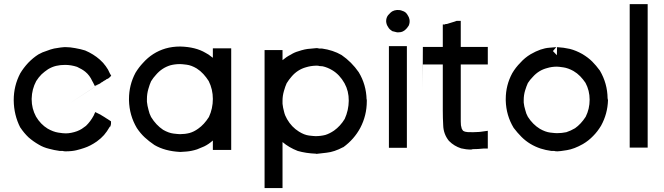

<svg xmlns="http://www.w3.org/2000/svg" viewBox="-20 -740 3285 950"><path d="M303.7 8.8Q295.9 8.8 290 6.8H277.3H275.4Q247.1 2.9 222.7 -3.9Q194.3 -10.7 171.9 -24.4Q144.5 -40 121.1 -60.5Q98.6 -82 81.1 -108.4L80.1 -109.4Q48.8 -170.9 47.9 -243.2V-245.1Q47.9 -315.4 80.1 -377Q95.7 -403.3 119.1 -428.7Q143.6 -454.1 169.9 -470.7Q190.4 -482.4 210.9 -488.3Q230.5 -496.1 248 -500Q288.1 -506.8 297.9 -506.8H299.8H305.7Q326.2 -506.8 351.6 -502Q379.9 -497.1 401.4 -490.2Q442.4 -472.7 473.6 -445.3Q490.2 -430.7 502.9 -413.1Q515.6 -396.5 523.4 -377L530.3 -365.2L520.5 -355.5Q514.6 -349.6 507.8 -348.6L502.9 -344.7L494.1 -339.8Q151.4 -114.3 492.2 -338.9Q489.3 -336.9 487.3 -335Q485.4 -333 480.5 -332Q478.5 -330.1 475.6 -327.1L473.6 -326.2L466.8 -323.2L449.2 -314.5L440.4 -332L436.5 -338.9Q423.8 -367.2 402.3 -384.8Q386.7 -397.5 361.3 -409.2Q332 -418.9 301.8 -418.9Q278.3 -418.9 257.8 -414.1Q237.3 -409.2 217.8 -397.5Q200.2 -385.7 185.5 -372.1Q170.9 -357.4 159.2 -338.9Q137.7 -298.8 136.7 -252Q136.7 -250 136.7 -248Q136.7 -203.1 158.2 -163.1Q180.7 -125 215.8 -103.5Q243.2 -87.9 267.6 -84Q292 -80.1 305.2 -80.1Q318.4 -80.1 333 -83Q363.3 -88.9 384.8 -102.5Q395.5 -109.4 405.3 -117.2Q427.7 -138.7 443.4 -168L451.2 -185.5L468.8 -176.8L472.7 -174.8L475.6 -173.8L476.6 -172.9L486.3 -167L496.1 -161.1Q503.9 -156.2 507.3 -153.8Q510.7 -151.4 513.7 -149.9Q516.6 -148.4 529.3 -139.6V-128.9Q529.3 -122.1 525.4 -113.3H523.4Q508.8 -87.9 494.6 -71.8Q480.5 -55.7 459 -40Q426.8 -17.6 396.5 -7.8Q379.9 -2 357.9 3.4Q335.9 8.8 303.7 8.8Z M1033.2 -458V-470.7V-483.4V-501H1051.8H1054.7H1058.6H1061.5H1063.5H1070.3H1078.1H1084H1089.8H1097.7H1105.5H1124V2H1105.5H1103.5H1099.6H1089.8H1080.1H1074.2H1068.4H1060.5H1051.8H1033.2V-15.6V-17.6V-21.5V-42V-44.9Q1012.7 -26.4 990.2 -15.6Q972.7 -7.8 955.1 -1Q927.7 7.8 902.8 9.8Q877.9 11.7 874.5 11.7Q871.1 11.7 871.1 11.7H870.1Q795.9 7.8 744.1 -22.5Q716.8 -41 695.8 -60.5Q674.8 -80.1 657.2 -106.4Q620.1 -168.9 618.2 -243.2V-244.1V-250Q618.2 -319.3 650.4 -379.9Q667 -407.2 687.5 -428.7Q733.4 -480.5 798.8 -500Q833 -509.8 871.1 -509.8H872.1Q948.2 -507.8 997.1 -478.5Q1012.7 -470.7 1026.4 -459Q1031.2 -455.1 1033.2 -454.1ZM707 -250Q707 -249 707 -244.1V-242.2V-236.3Q709 -216.8 714.8 -196.3Q718.8 -177.7 727.5 -161.1Q752 -121.1 787.1 -97.7Q814.5 -82 838.4 -79.1Q862.3 -76.2 871.1 -76.2Q895.5 -76.2 918 -82Q939.5 -87.9 960.9 -103.5Q990.2 -124 1013.7 -161.1Q1033.2 -203.1 1033.2 -250.5Q1033.2 -297.9 1012.7 -338.9Q1001 -357.4 986.3 -373.5Q971.7 -389.6 953.1 -401.4Q926.8 -417 903.3 -419.9Q879.9 -422.9 871.1 -422.9Q845.7 -422.9 823.2 -417Q781.2 -404.3 752 -370.1Q738.3 -355.5 727.5 -337.9Q720.7 -323.2 713.9 -299.3Q707 -275.4 707 -250Z M1377.9 -37.1V190.4H1359.4H1357.4H1353.5H1344.7H1335H1328.1H1322.3H1315.4H1307.6H1289.1V-492.2H1307.6H1309.6H1313.5H1322.3H1332H1337.9H1344.7H1352.5H1359.4H1377.9V-474.6V-470.7V-467.8V-446.3V-442.4Q1397.5 -459 1418.9 -469.7Q1437.5 -481.4 1456.1 -486.3Q1490.2 -498 1515.6 -499Q1541 -502 1546.4 -502Q1551.8 -502 1558.6 -500H1570.3H1572.3Q1627.9 -492.2 1669.9 -467.8Q1719.7 -433.6 1754.9 -382.8Q1792 -321.3 1793.9 -248H1794.9V-239.3Q1794.9 -168.9 1762.7 -107.4Q1732.4 -50.8 1678.7 -11.7H1677.7Q1633.8 11.7 1595.7 15.6Q1559.6 20.5 1544.9 21.5L1543.9 20.5Q1494.1 18.6 1453.1 6.8Q1410.2 -9.8 1377.9 -37.1ZM1549.8 -415H1542Q1516.6 -414.1 1494.1 -407.2Q1452.1 -395.5 1422.9 -361.3Q1409.2 -345.7 1398.4 -328.1Q1391.6 -313.5 1384.8 -289.6Q1377.9 -265.6 1377.9 -242.2Q1377.9 -238.3 1377.9 -232.4V-226.6Q1379.9 -207 1385.7 -186.5Q1389.6 -168.9 1400.4 -150.4Q1422.9 -111.3 1459 -88.9Q1485.4 -72.3 1509.3 -69.3Q1533.2 -66.4 1542 -66.4Q1566.4 -66.4 1589.8 -72.3Q1611.3 -79.1 1632.8 -93.8Q1664.1 -116.2 1685.5 -151.4Q1705.1 -194.3 1705.6 -241.7Q1706.1 -289.1 1684.6 -328.1Q1660.2 -371.1 1624 -392.6Q1601.6 -406.2 1576.2 -412.1Q1572.3 -412.1 1567.9 -412.6Q1563.5 -413.1 1562.5 -413.1H1560.5Q1555.7 -415 1549.8 -415Z M1949.2 -580.1H1947.3H1944.3Q1934.6 -582 1920.9 -585.9L1909.2 -594.7Q1902.3 -601.6 1900.4 -606.4Q1891.6 -618.2 1890.6 -634.8Q1890.6 -652.3 1900.4 -665Q1913.1 -679.7 1922.4 -684.6Q1931.6 -689.5 1943.4 -690.4H1944.3H1949.2Q1960 -690.4 1964.8 -688.5Q1979.5 -684.6 1988.3 -676.8Q1993.2 -671.9 1997.1 -665Q2003.9 -655.3 2005.9 -644.5Q2008.8 -629.9 2002.9 -614.3Q1999 -607.4 1993.7 -601.1Q1988.3 -594.7 1983.4 -590.8Q1979.5 -587.9 1975.6 -585.9Q1971.7 -583 1962.9 -581.1Q1956.1 -580.1 1952.1 -580.1ZM1904.3 -8.8V-511.7H1922.9H1925.8H1927.7H1937.5H1947.3H1953.1H1960H1967.8H1974.6H1993.2V-8.8H1974.6H1971.7H1969.7H1960H1950.2H1944.3H1937.5H1930.7H1922.9Z M2241.2 -636.7H2242.2H2259.8V-616.2V-612.3V-607.4V-579.1V-550.8V-531.2V-510.7V-507.8H2267.6H2293.9H2315.4H2335.9H2355.5H2374H2393.6V-490.2V-488.3V-484.4V-475.6V-465.8V-460V-455.1V-446.3V-438.5V-420.9H2374H2371.1H2368.2H2358.4H2348.6H2327.1H2306.6H2285.2H2264.6H2259.8V-138.7Q2259.8 -128.9 2260.7 -120.1Q2262.7 -111.3 2264.6 -103.5Q2266.6 -100.6 2268.6 -96.7Q2270.5 -94.7 2271.5 -92.8Q2281.2 -86.9 2293.9 -86.4Q2306.6 -85.9 2320.3 -85.9Q2327.1 -85.9 2333 -86.4Q2338.9 -86.9 2344.7 -86.9H2346.7Q2351.6 -86.9 2357.9 -87.9Q2364.3 -88.9 2393.6 -92.8V-73.2V-68.4V-66.4V-57.6V-48.8V-41V-36.1V-30.3V-23.4V-4.9H2377.9Q2375 -4.9 2371.1 -4.9Q2344.7 -2 2319.3 -2Q2312.5 0 2311.5 0Q2310.5 0 2310.5 0Q2286.1 0 2261.7 -5.9Q2244.1 -11.7 2229.5 -20.5Q2214.8 -29.3 2201.2 -43Q2173.8 -77.1 2172.9 -121.1Q2170.9 -156.2 2170.9 -192.4V-420.9H2152.3H2136.7H2122.1H2106.4H2091.8H2072.3Q2070.3 -148.4 2072.3 -441.4Q2070.3 -153.3 2072.3 -454.1Q2070.3 -154.3 2072.3 -468.8Q2070.3 -156.2 2072.3 -482.4Q2070.3 -163.1 2072.3 -507.8H2091.8H2094.7H2097.7H2121.1H2142.6H2158.2H2170.9V-510.7V-533.2V-550.8V-568.4V-584V-599.6V-619.1H2182.6L2183.6 -621.1H2190.4Q2202.1 -624 2206.1 -626Q2210.9 -627.9 2218.8 -629.9Q2223.6 -631.8 2228.5 -632.8Q2233.4 -634.8 2239.3 -636.7Z M2864.3 -27.3Q2821.3 -2.9 2785.2 2.9Q2749 8.8 2738.3 8.8Q2727.5 8.8 2721.7 6.8H2710H2708Q2679.7 2.9 2655.3 -4.9Q2599.6 -23.4 2560.5 -62.5Q2540 -83 2521.5 -107.4Q2484.4 -168.9 2482.4 -242.2V-243.2V-250Q2482.4 -318.4 2514.6 -377.9Q2531.2 -406.2 2554.7 -429.7Q2576.2 -454.1 2605.5 -471.7Q2656.2 -501 2698.2 -503.9Q2730.5 -506.8 2732.4 -506.8L2715.8 -487.3L2735.4 -466.8L2736.3 -506.8Q2769.5 -504.9 2799.8 -498Q2830.1 -490.2 2861.3 -472.7Q2890.6 -455.1 2910.2 -435.5Q2929.7 -416 2948.2 -390.6Q2985.4 -327.1 2986.3 -253.9Q2987.3 -249 2988.3 -244.1Q2986.3 -176.8 2954.1 -118.2Q2936.5 -88.9 2915 -67.4Q2892.6 -43.9 2864.3 -27.3ZM2571.3 -245.1Q2571.3 -244.1 2571.3 -241.2V-238.3V-232.4Q2573.2 -213.9 2579.1 -195.3Q2583 -177.7 2591.8 -162.1Q2616.2 -124 2651.4 -102.5Q2678.7 -86.9 2702.6 -84Q2726.6 -81.1 2735.4 -81.1Q2759.8 -81.1 2782.2 -85.9Q2803.7 -92.8 2825.2 -105.5Q2854.5 -126 2877.9 -162.1Q2897.5 -201.2 2897.5 -246.6Q2897.5 -292 2877 -330.1Q2865.2 -347.7 2850.6 -362.8Q2835.9 -377.9 2817.4 -388.7Q2791 -403.3 2767.6 -406.7Q2744.1 -410.2 2735.4 -410.2Q2710 -410.2 2687.5 -403.3Q2645.5 -392.6 2616.2 -359.4Q2602.5 -345.7 2591.8 -329.1Q2585 -314.5 2578.1 -292Q2571.3 -269.5 2571.3 -245.1Z M3095.7 -9.8V-719.7H3114.3H3117.2H3120.1H3128.9H3138.7H3144.5H3151.4H3159.2H3166H3184.6V-9.8H3166H3164.1H3161.1H3151.4H3141.6H3135.7H3128.9H3122.1H3114.3Z"/></svg>

Font: LeFont
Style: Default
Weight: 400
Designer: Leryon MEDIA
Version: Version 1.0